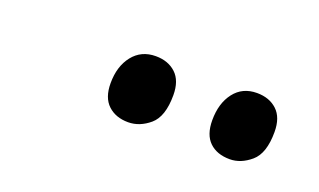

<svg xmlns="http://www.w3.org/2000/svg" viewBox="-33 -869 602 362"><g transform="rotate(20 268.5 -688.5)"><path d="M433 -621Q407 -621 392 -635.5Q377 -650 377 -679Q377 -713 393.5 -734.5Q410 -756 439 -756Q464 -756 479.5 -741.5Q495 -727 495 -698Q495 -655 475 -638Q455 -621 433 -621ZM229 -621Q204 -621 188.5 -635.5Q173 -650 173 -679Q173 -713 190 -734.5Q207 -756 236 -756Q261 -756 276.5 -741.5Q292 -727 292 -698Q292 -655 272 -638Q252 -621 229 -621Z"/></g></svg>

Font: Noto Serif SemiCondensed
Style: Bold Italic
Weight: 700
Width: 4
Italic angle: -12°
Designer: Monotype Design Team
Foundry: Monotype Imaging Inc.
Version: Version 2.014